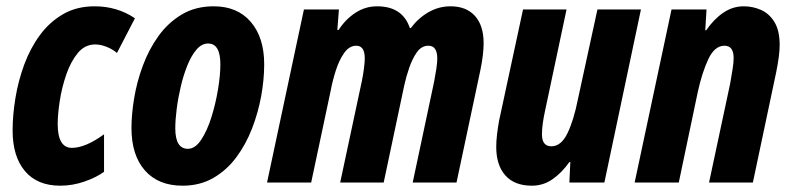

<svg xmlns="http://www.w3.org/2000/svg" viewBox="-20 -579 2513 609"><path d="M171 10Q98 10 59 -36.5Q20 -83 20 -165Q20 -214 29 -268.5Q38 -323 57 -374.5Q76 -426 106.5 -467.5Q137 -509 180 -534Q223 -559 280 -559Q352 -559 408 -521L351 -411Q337 -423 318 -430.5Q299 -438 282 -438Q249 -438 226.5 -410.5Q204 -383 190 -342Q176 -301 169.5 -258.5Q163 -216 163 -186Q163 -110 208 -110Q251 -110 310 -153V-34Q285 -16 247.5 -3Q210 10 171 10Z M559 10Q482 10 439.5 -38.5Q397 -87 397 -173Q397 -216 405.5 -267.5Q414 -319 433 -370.5Q452 -422 482.5 -464.5Q513 -507 556.5 -533Q600 -559 658 -559Q733 -559 775.5 -509.5Q818 -460 818 -375Q818 -327 808.5 -274.5Q799 -222 779.5 -171.5Q760 -121 729.5 -80Q699 -39 656.5 -14.5Q614 10 559 10ZM576 -107Q599 -107 618 -135.5Q637 -164 650.5 -207Q664 -250 671.5 -295.5Q679 -341 679 -375Q679 -441 640 -441Q620 -441 603.5 -422Q587 -403 574.5 -372Q562 -341 553.5 -305Q545 -269 540.5 -234Q536 -199 536 -172Q536 -107 576 -107Z M827 0 944 -549H1055L1050 -484H1054Q1076 -518 1107.5 -538.5Q1139 -559 1176 -559Q1257 -559 1280 -490H1283Q1307 -522 1339.5 -540.5Q1372 -559 1409 -559Q1459 -559 1486.5 -528.5Q1514 -498 1514 -442Q1514 -425 1511.5 -403.5Q1509 -382 1504 -358L1428 0H1289L1357 -320Q1361 -341 1364 -360.5Q1367 -380 1367 -393Q1367 -434 1339 -434Q1317 -434 1302.5 -413.5Q1288 -393 1278 -364Q1268 -335 1262 -307L1197 0H1059L1128 -323Q1132 -343 1134.5 -362.5Q1137 -382 1137 -394Q1137 -434 1110 -434Q1088 -434 1072 -411.5Q1056 -389 1045.5 -356.5Q1035 -324 1029 -292L967 0Z M1667 10Q1612 10 1583 -22.5Q1554 -55 1554 -113Q1554 -131 1556.5 -152.5Q1559 -174 1563 -196L1639 -549H1777L1710 -233Q1699 -184 1699 -153Q1699 -115 1729 -115Q1760 -115 1780 -156.5Q1800 -198 1813 -264L1875 -549H2013L1897 0H1786L1789 -65H1786Q1762 -31 1732.5 -10.5Q1703 10 1667 10Z M1993 0 2110 -549H2221L2217 -483H2220Q2244 -518 2274 -538.5Q2304 -559 2339 -559Q2368 -559 2394 -547.5Q2420 -536 2436.5 -509Q2453 -482 2453 -436Q2453 -404 2442 -350L2368 0H2229L2296 -314Q2300 -337 2303.5 -358.5Q2307 -380 2307 -395Q2307 -434 2278 -434Q2247 -434 2227 -392Q2207 -350 2193 -286L2133 0Z"/></svg>

Font: Noto Sans ExtraCondensed ExtraBold
Style: Italic
Weight: 800
Width: 2
Italic angle: -12°
Designer: Monotype Design Team
Foundry: Monotype Imaging Inc.
Version: Version 2.013; ttfautohint (v1.8.4.7-5d5b)